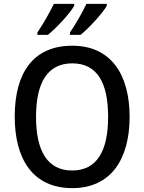

<svg xmlns="http://www.w3.org/2000/svg" viewBox="-20 -1054 744 991"><path d="M531 -1024V-1034H426C408 -995 370 -928 341 -886V-874H396C440 -910 510 -986 531 -1024ZM363 -1024V-1034H258C239 -994 202 -929 173 -886V-874H227C274 -912 341 -985 363 -1024ZM649 -451C649 -669 553 -818 353 -818C153 -818 56 -680 56 -452C56 -235 148 -83 353 -83C553 -83 649 -233 649 -451ZM166 -451C166 -627 225 -727 353 -727C481 -727 538 -628 538 -451C538 -274 480 -174 352 -174C225 -174 166 -275 166 -451Z"/></svg>

Font: Noto Sans Kannada UI SemiCondensed Medium
Style: Regular
Weight: 500
Width: 4
Designer: Jelle Bosma - Monotype Design Team
Foundry: Monotype Imaging Inc.
Version: Version 2.005